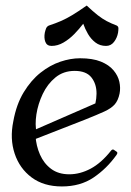

<svg xmlns="http://www.w3.org/2000/svg" viewBox="-20 -661 471 692"><path d="M399.8 -102.5Q365 -53.5 317.2 -21.2Q269.5 11 203 11Q137.5 11 94 -21.5Q50.5 -54 32.8 -107.5Q15 -161 28 -224Q39 -285 65.5 -328.5Q92 -372 126.1 -399Q160.2 -426 197.1 -438.5Q234 -451 268.5 -451Q314 -451 343.5 -439Q373 -427 389.2 -407.5Q405.5 -388 410.2 -366.1Q415 -344.2 411 -323.8Q406 -299.5 393.8 -285.1Q381.5 -270.8 356.1 -259.1Q330.8 -247.5 287 -230L61.2 -141.8L57 -172L358.5 -303.5L312.2 -253.5Q327.5 -288.2 327.9 -323.2Q328.2 -358.2 309.5 -381.9Q290.8 -405.5 249 -405.5Q208.8 -405.5 180 -382Q151.2 -358.5 134.1 -322.5Q117 -286.5 111.2 -248.8Q105.5 -211 112 -182.8L108 -171.5Q110.2 -135.5 124.1 -103.8Q138 -72 164.2 -52.4Q190.5 -32.8 229.8 -32.8Q268.5 -32.8 306.9 -53.2Q345.2 -73.8 380 -117.8Q385.2 -124.2 390.2 -121.2L400.8 -114Q405.5 -110.5 399.8 -102.5ZM280 -575.5Q265.8 -556.8 247.9 -538.4Q230 -520 209 -507.8Q188 -495.5 166 -495.5Q149 -495.5 143.5 -509.9Q138 -524.2 141.5 -543.2Q143.5 -552 146.2 -558.8Q149 -565.5 155.8 -568.8Q180 -576.8 199 -585Q218 -593.2 239.6 -606.1Q261.2 -619 292.5 -641Q315.8 -619 332.4 -606.1Q349 -593.2 364.5 -585Q380 -576.8 401 -568.8Q406.8 -565.5 406.8 -558.8Q406.8 -552 405.5 -543.2Q402 -524.2 390.9 -509.9Q379.8 -495.5 362.2 -495.5Q340 -495.5 324 -507.8Q308 -520 297.2 -538.4Q286.5 -556.8 280 -575.5Z"/></svg>

Font: Young Serif Light
Style: Italic
Weight: 300
Italic angle: -10.979°
Designer: Bastien Sozeau
Foundry: NBR — Bastien Sozeau
Version: Version 5.001